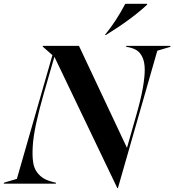

<svg xmlns="http://www.w3.org/2000/svg" viewBox="-74 -949 900 992"><path d="M-54.2 0V-4.9L13.2 -24.9L196.8 -664.1L147 -708V-711.9H334L582 -185.1L630.9 -356.9Q653.8 -436.5 664.1 -495.1Q674.3 -553.7 673.8 -591.3Q673.3 -628.9 662.1 -652.8Q650.9 -676.8 633.8 -688.2Q616.7 -699.7 589.8 -705.1L578.1 -707V-711.9H806.2V-707L738.8 -687L535.2 22.9H532.2L207 -655.8L152.8 -467.8Q127 -377.9 112.5 -310.1Q98.1 -242.2 95.2 -193.8Q92.3 -145.5 96.9 -112.8Q101.6 -80.1 117.4 -58.8Q133.3 -37.6 153.1 -26.4Q172.9 -15.1 203.1 -7.8L214.8 -4.9V0ZM467.8 -768.1Q525.9 -838.9 573.2 -929.2H686V-924.8Q606.9 -850.6 473.1 -768.1Z"/></svg>

Font: Nyght Serif Medium Italic
Style: Regular
Weight: 500
Italic angle: -16°
Designer: Maksym Kobuzan
Version: Version 0.410;Glyphs 3.1.2 (3151)